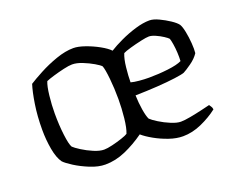

<svg xmlns="http://www.w3.org/2000/svg" viewBox="-87 -648 980 797"><g transform="rotate(-20 403.0 -250.0)"><path d="M257 0Q226 0 190.5 -14.5Q155 -29 127.5 -46.5Q100 -64 90 -75Q74 -97 66.5 -139Q59 -181 59 -225Q59 -285 67 -336.5Q75 -388 85 -419Q105 -432 141.5 -451.5Q178 -471 219.5 -485.5Q261 -500 296 -500Q317 -500 347 -489.5Q377 -479 405 -463.5Q433 -448 446 -434Q468 -448 501 -463.5Q534 -479 569 -489.5Q604 -500 632 -500Q649 -500 672.5 -489Q696 -478 717 -464Q738 -450 746 -439Q753 -428 758 -403Q763 -378 765 -351Q767 -324 765 -307Q752 -287 728 -270Q704 -253 692 -247Q682 -243 648.5 -238.5Q615 -234 569 -231Q523 -228 472 -227Q473 -194 478 -163Q483 -132 490 -118Q499 -109 521.5 -95Q544 -81 569.5 -70.5Q595 -60 612 -60Q628 -60 655 -65Q682 -70 707.5 -76Q733 -82 745 -85Q747 -81 751 -76Q755 -71 756 -62Q724 -37 682.5 -18.5Q641 0 600 0Q571 0 539 -11Q507 -22 478.5 -38Q450 -54 433 -69Q391 -39 346.5 -19.5Q302 0 257 0ZM273 -60Q287 -60 310 -65.5Q333 -71 354 -78Q375 -85 382 -90Q391 -112 395.5 -154Q400 -196 400 -237Q400 -284 395.5 -328Q391 -372 385 -387Q379 -394 358.5 -406Q338 -418 313 -428Q288 -438 268 -438Q254 -438 230 -432.5Q206 -427 182.5 -420Q159 -413 148 -408Q140 -389 135.5 -348.5Q131 -308 131 -271Q131 -219 136.5 -175Q142 -131 150 -118Q158 -110 180 -96Q202 -82 228 -71Q254 -60 273 -60ZM550 -277Q592 -277 634 -282Q676 -287 696 -297Q697 -313 696 -333.5Q695 -354 692 -372.5Q689 -391 686 -399Q682 -404 667.5 -413.5Q653 -423 636 -430.5Q619 -438 607 -438Q596 -438 571 -432.5Q546 -427 521.5 -420Q497 -413 488 -408Q479 -387 475 -350Q471 -313 471 -285Q485 -281 507.5 -279Q530 -277 550 -277Z"/></g></svg>

Font: Texturina ExtraLight
Style: Regular
Weight: 200
Designer: Guillermo Torres Carreño
Foundry: Omnibus-Type
Version: Version 1.002; ttfautohint (v1.8.3)